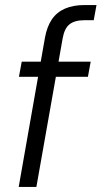

<svg xmlns="http://www.w3.org/2000/svg" viewBox="-20 -740 402 760"><path d="M54 0 158 -591Q166 -635 185.5 -663.5Q205 -692 237.5 -706Q270 -720 314 -720H362L351 -660H314Q276 -660 255.5 -644Q235 -628 228 -588L124 0ZM55 -436 66 -496H339L328 -436Z"/></svg>

Font: DM Sans 24pt Light
Style: Italic
Weight: 300
Italic angle: -10°
Designer: Colophon Foundry, Jonny Pinhorn
Foundry: Colophon Foundry
Version: Version 4.004;gftools[0.9.30]